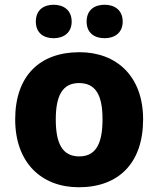

<svg xmlns="http://www.w3.org/2000/svg" viewBox="-20 -779 667 809"><path d="M131 -688C131 -640 164 -618 206 -618C247 -618 282 -640 282 -688C282 -737 247 -759 206 -759C164 -759 131 -737 131 -688ZM345 -688C345 -640 378 -618 421 -618C462 -618 497 -640 497 -688C497 -737 462 -759 421 -759C378 -759 345 -737 345 -688ZM583 -276C583 -458 471 -559 315 -559C146 -559 44 -458 44 -276C44 -92 156 10 312 10C480 10 583 -92 583 -276ZM215 -276C215 -377 244 -429 313 -429C384 -429 412 -377 412 -276C412 -174 384 -120 314 -120C243 -120 215 -174 215 -276Z"/></svg>

Font: Noto Sans Telugu ExtraBold
Style: Regular
Weight: 800
Designer: Jelle Bosma - Monotype Design Team
Foundry: Monotype Imaging Inc.
Version: Version 2.005